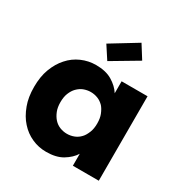

<svg xmlns="http://www.w3.org/2000/svg" viewBox="-185 -949 1050 1099"><g transform="rotate(30 339.5 -399.0)"><path d="M27.8 -279.8Q27.8 -348.1 46.9 -398.9Q67.4 -453.1 100.1 -488.8Q132.8 -525.9 178.2 -545.9Q223.6 -565.9 273.9 -565.9Q337.9 -565.9 379.9 -541Q423.8 -514.6 445.8 -479V-558.1H617.2V0H445.8V-79.1Q423.8 -43.5 379.9 -17.1Q337.9 7.8 272.9 7.8Q222.2 7.8 178.2 -12.2Q133.3 -32.2 100.1 -69.8Q67.4 -105.5 46.9 -161.1Q27.8 -211.9 27.8 -279.8ZM202.1 -279.8Q202.1 -245.6 211.9 -221.2Q222.7 -194.3 238.8 -176.8Q255.4 -158.7 277.8 -149.9Q300.8 -141.1 324.2 -141.1Q348.6 -141.1 371.1 -149.9Q393.6 -158.7 410.2 -176.8Q424.3 -190.9 436 -220.2Q445.8 -244.6 445.8 -278.8Q445.8 -313.5 436 -337.9Q424.8 -365.7 410.2 -381.8Q391.6 -400.4 371.1 -408.2Q348.6 -417 324.2 -417Q300.8 -417 277.8 -408.2Q257.3 -400.4 238.8 -381.8Q222.7 -365.7 211.9 -338.9Q202.1 -314.5 202.1 -279.8ZM262.2 -701.2 434.1 -806.2 488.8 -719.2 316.9 -617.2Z"/></g></svg>

Font: PoppinsZ
Style: Bold
Weight: 700
Designer: Ninad Kale (Devanagari), Jonny Pinhorn (Latin)
Foundry: Indian Type Foundry
Version: Version 3.002;FEAKit 1.0